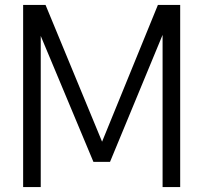

<svg xmlns="http://www.w3.org/2000/svg" viewBox="-20 -760 826 780"><path d="M74 0V-740H165L402.5 -165.5H387L621.5 -740H712V0H640.5V-669H661.5L427 -102.5H359.5L122.5 -669H145.5V0Z"/></svg>

Font: Encode Sans SC Condensed
Style: Regular
Weight: 400
Width: 3
Designer: Multiple Designers
Foundry: Impallari Type
Version: Version 3.002